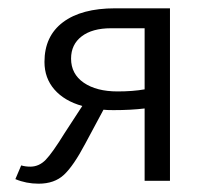

<svg xmlns="http://www.w3.org/2000/svg" viewBox="-20 -435 507 462"><path d="M389 -415V0H328V-174Q295 -170 253 -170Q237 -170 229 -171L185 -89Q157 -36 134 -14.5Q111 7 73 7Q43 7 17 -4L31 -37Q41 -34 53 -34Q74 -34 90 -50.5Q106 -67 135 -114L178 -180Q135 -192 111 -219.5Q87 -247 87 -286Q87 -348 131.5 -381.5Q176 -415 257 -415ZM328 -220V-367H247Q202 -367 176.5 -347.5Q151 -328 151 -294Q151 -257 181.5 -236Q212 -215 263 -215Q300 -215 328 -220Z"/></svg>

Font: Ysabeau Infant
Style: Regular
Weight: 400
Designer: Christian Thalmann (Catharsis Fonts)
Version: Version 0.003